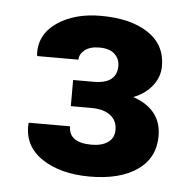

<svg xmlns="http://www.w3.org/2000/svg" viewBox="-38 -761 482 479"><g transform="rotate(5 202.5 -521.0)"><path d="M192.4 -556.2Q250.5 -556.2 250.5 -601.1Q250.5 -618.7 237.8 -630.6Q225.1 -642.6 199.7 -642.6Q175.8 -642.6 162.8 -632.1Q149.9 -621.6 149.9 -607.9H46.9L45.9 -610.8Q43 -661.1 86.4 -691.4Q129.9 -721.7 196.3 -721.7Q271 -721.7 314.9 -692.6Q358.9 -663.6 358.9 -609.9Q358.9 -583 341.6 -560.8Q324.2 -538.6 294.4 -526.9Q365.7 -502.4 365.7 -435.5Q365.7 -380.4 322 -350.1Q278.3 -319.8 203.1 -319.8Q129.4 -319.8 83 -351.1Q36.6 -382.3 39.6 -437.5L40.5 -440.4H143.6Q143.6 -399.4 201.2 -399.4Q226.6 -399.4 241.9 -410.2Q257.3 -420.9 257.3 -441.9Q257.3 -464.4 240.5 -477.5Q223.6 -490.7 192.4 -490.7H141.1V-556.2Z"/></g></svg>

Font: Roboto Slab ExtraBold
Style: Regular
Weight: 800
Designer: Google
Version: Version 2.001; ttfautohint (v1.8.3)